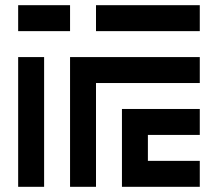

<svg xmlns="http://www.w3.org/2000/svg" viewBox="-20 -720 840 740"><path d="M50 -700V-600H250V-700ZM350 -600H750V-700H350ZM150 0V-500H50V0ZM250 -500V0H350V-400H750V-500ZM450 -300V0H750V-100H550V-200H750V-300Z"/></svg>

Font: Mourier
Style: Regular
Weight: 400
Designer: Eric Mourier
Foundry: Velvetyne Type Foundry
Version: Version 2.000;hotconv 1.0.109;makeotfexe 2.5.65596